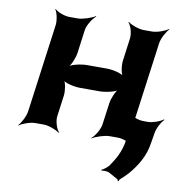

<svg xmlns="http://www.w3.org/2000/svg" viewBox="-84 -634 884 918"><g transform="rotate(10 358.5 -174.5)"><path d="M570 -50 628 -478C631 -502 651 -539 665 -552L663 -554C648 -542 609 -528 585 -528H544C520 -528 482 -542 468 -554L466 -552C479 -539 490 -502 487 -478L472 -366C469 -342 475 -302 486 -290L488 -292C478 -305 433 -316 403 -316H307C277 -316 230 -305 216 -292L218 -290C233 -302 249 -342 252 -366L267 -478C270 -502 293 -539 310 -552L308 -554C290 -542 248 -528 224 -528H183C159 -528 124 -542 113 -554L111 -552C121 -539 129 -502 126 -478L68 -50C65 -26 46 11 32 24L33 26C48 14 87 0 111 0H152C176 0 214 14 228 26L231 24C218 11 206 -26 209 -50L223 -153C226 -177 220 -217 209 -229L207 -227C217 -214 262 -203 292 -203H388C418 -203 465 -214 479 -227L477 -229C462 -217 446 -177 443 -153L429 -50C426 -26 404 11 387 24L388 26C406 14 448 0 472 0H513C537 0 572 14 583 26L586 24C576 11 567 -26 570 -50ZM502 173 542 195C545 196 548 202 548 205L552 204C552 201 555 195 558 193C570 183 582 171 594 158C629 117 664 64 673 -3L681 -51C684 -74 703 -110 717 -122L714 -124C700 -112 663 -99 640 -99H618C594 -99 558 -113 547 -125L545 -123C555 -110 564 -73 561 -49L553 4C545 62 522 100 497 137C489 148 470 162 461 165L463 169C472 166 492 167 502 173Z"/></g></svg>

Font: Asimov
Style: EdgeWideIt
Weight: 500
Designer: Google
Version: Version 2.000980: 2014